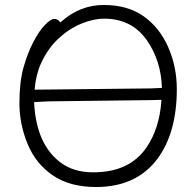

<svg xmlns="http://www.w3.org/2000/svg" viewBox="-20 -733 785 771"><path d="M587 -331Q175 -326 175 -326Q145 -324 117 -323Q120 -250 142 -191Q168 -123 221 -82Q274 -41 354 -41Q501 -41 569 -142Q620 -217 628 -327V-332H623Q603 -332 587 -331ZM586 -378Q588 -378 630 -380V-385Q626 -490 570 -571Q509 -658 399 -658Q355 -658 305.5 -637.5Q256 -617 213.5 -577Q171 -537 144 -477Q124 -433 119 -373H129ZM222 -643 226 -646Q301 -713 397 -713Q493 -713 557 -667.5Q621 -622 655.5 -543.5Q690 -465 690 -375Q690 -200 612 -95Q527 18 366 18Q261 18 192.5 -28.5Q124 -75 91 -154.5Q58 -234 58 -319Q58 -404 74.5 -462.5Q91 -521 114.5 -565.5Q138 -610 161 -633.5Q184 -657 197.5 -657Q211 -657 219 -647Z"/></svg>

Font: Moon Stars Kai T Light
Style: Regular
Weight: 300
Designer: GuiWonder
Version: Version 1.101